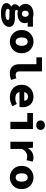

<svg xmlns="http://www.w3.org/2000/svg" viewBox="1594 -2396 1011 4240"><g transform="rotate(90 2100.0 -276.5)"><path d="M273 209Q210 209 159 196Q108 183 78 155.5Q48 128 48 83Q48 52 67.5 28Q87 4 124 -15V-19Q104 -32 89 -52.5Q74 -73 74 -104Q74 -129 91 -154Q108 -179 134 -197V-201Q107 -220 87 -253Q67 -286 67 -329Q67 -390 97.5 -430Q128 -470 177.5 -490Q227 -510 284 -510Q331 -510 367 -498H569V-382H474Q481 -372 486.5 -356.5Q492 -341 492 -324Q492 -266 464.5 -229Q437 -192 390 -174.5Q343 -157 284 -157Q270 -157 253.5 -159Q237 -161 218 -166Q208 -158 203.5 -151.5Q199 -145 199 -133Q199 -116 218.5 -108Q238 -100 281 -100H369Q467 -100 520.5 -70Q574 -40 574 28Q574 81 537 121.5Q500 162 432.5 185.5Q365 209 273 209ZM284 -253Q303 -253 318 -261.5Q333 -270 342.5 -287Q352 -304 352 -329Q352 -354 342.5 -370.5Q333 -387 318 -395.5Q303 -404 284 -404Q266 -404 250.5 -395.5Q235 -387 226 -370.5Q217 -354 217 -329Q217 -304 226 -287Q235 -270 250.5 -261.5Q266 -253 284 -253ZM297 109Q334 109 362 102.5Q390 96 406 83.5Q422 71 422 56Q422 34 401 28Q380 22 340 22H283Q255 22 238 20.5Q221 19 208 15Q192 26 184.5 35.5Q177 45 177 58Q177 84 210 96.5Q243 109 297 109Z M900 12Q834 12 775.5 -19Q717 -50 680.5 -108Q644 -166 644 -249Q644 -332 680.5 -390Q717 -448 775.5 -479Q834 -510 900 -510Q966 -510 1024.5 -479Q1083 -448 1119.5 -390Q1156 -332 1156 -249Q1156 -166 1119.5 -108Q1083 -50 1024.5 -19Q966 12 900 12ZM900 -116Q931 -116 951.5 -132.5Q972 -149 982 -178.5Q992 -208 992 -249Q992 -289 982 -319Q972 -349 951.5 -365.5Q931 -382 900 -382Q869 -382 848.5 -365.5Q828 -349 818 -319Q808 -289 808 -249Q808 -208 818 -178.5Q828 -149 848.5 -132.5Q869 -116 900 -116Z M1593 12Q1496 12 1447 -46.5Q1398 -105 1398 -200V-574H1246V-698H1557V-194Q1557 -150 1582 -133Q1607 -116 1635 -116Q1652 -116 1669.5 -120Q1687 -124 1710 -132L1745 -14Q1706 -2 1673.5 5Q1641 12 1593 12Z M2130 12Q2052 12 1989 -19Q1926 -50 1889.5 -108Q1853 -166 1853 -249Q1853 -331 1890 -389Q1927 -447 1986.5 -478.5Q2046 -510 2113 -510Q2190 -510 2242.5 -478Q2295 -446 2321.5 -391.5Q2348 -337 2348 -270Q2348 -249 2346 -229.5Q2344 -210 2342 -201H1972V-306H2232L2209 -277Q2209 -332 2186 -360.5Q2163 -389 2118 -389Q2083 -389 2058.5 -374Q2034 -359 2020.5 -327.5Q2007 -296 2007 -249Q2007 -200 2023.5 -169Q2040 -138 2072.5 -123.5Q2105 -109 2152 -109Q2184 -109 2213.5 -117Q2243 -125 2276 -141L2328 -46Q2285 -19 2232 -3.5Q2179 12 2130 12Z M2671 0V-373H2476V-498H2831V0ZM2745 -571Q2700 -571 2670.5 -597Q2641 -623 2641 -666Q2641 -709 2670.5 -735.5Q2700 -762 2745 -762Q2790 -762 2819.5 -735.5Q2849 -709 2849 -666Q2849 -623 2819.5 -597Q2790 -571 2745 -571Z M3110 0V-498H3241L3253 -391H3257Q3293 -452 3345 -481Q3397 -510 3455 -510Q3489 -510 3509 -504.5Q3529 -499 3550 -490L3518 -356Q3496 -364 3477 -367.5Q3458 -371 3431 -371Q3386 -371 3343 -344.5Q3300 -318 3269 -253V0Z M3900 12Q3834 12 3775.5 -19Q3717 -50 3680.5 -108Q3644 -166 3644 -249Q3644 -332 3680.5 -390Q3717 -448 3775.5 -479Q3834 -510 3900 -510Q3966 -510 4024.5 -479Q4083 -448 4119.5 -390Q4156 -332 4156 -249Q4156 -166 4119.5 -108Q4083 -50 4024.5 -19Q3966 12 3900 12ZM3900 -116Q3931 -116 3951.5 -132.5Q3972 -149 3982 -178.5Q3992 -208 3992 -249Q3992 -289 3982 -319Q3972 -349 3951.5 -365.5Q3931 -382 3900 -382Q3869 -382 3848.5 -365.5Q3828 -349 3818 -319Q3808 -289 3808 -249Q3808 -208 3818 -178.5Q3828 -149 3848.5 -132.5Q3869 -116 3900 -116Z"/></g></svg>

Font: Source Code Pro ExtraLight ExtraBold
Style: Regular
Weight: 800
Monospace: yes
Version: Version 1.018;hotconv 1.0.116;makeotfexe 2.5.65601